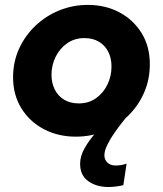

<svg xmlns="http://www.w3.org/2000/svg" viewBox="-20 -545 663 783"><path d="M289.3 12.3Q217 12.3 159 -18.2Q101 -48.7 67.2 -103.3Q33.3 -158 33.3 -229.7Q33.3 -292.7 57.8 -346.3Q82.3 -400 124.7 -440.2Q167 -480.3 222 -502.7Q277 -525 338.3 -525Q410 -525 467.2 -494.5Q524.3 -464 557.8 -409.5Q591.3 -355 591 -282.3Q591 -220.3 567.3 -166.5Q543.7 -112.7 502.2 -72.5Q460.7 -32.3 406.2 -10Q351.7 12.3 289.3 12.3ZM301 -123.3Q342 -123.3 372 -144.8Q402 -166.3 418.3 -200.5Q434.7 -234.7 434.7 -273.7Q434.7 -308 421.3 -334.2Q408 -360.3 383.2 -375Q358.3 -389.7 324.3 -389.7Q284 -389.7 253.8 -368.5Q223.7 -347.3 206.8 -313.2Q190 -279 190 -239.7Q190 -206.7 203.3 -180Q216.7 -153.3 241.8 -138.3Q267 -123.3 301 -123.3ZM423.3 217.7Q373.3 217.7 340 193.8Q306.7 170 306.7 123Q306.7 91.3 325.5 58.5Q344.3 25.7 370.8 -4Q397.3 -33.7 421.5 -56.2Q445.7 -78.7 457 -89.7L496 -67.7Q492 -63 477.8 -45.2Q463.7 -27.3 446.7 -3.2Q429.7 21 417.7 45.7Q405.7 70.3 405.7 88.3Q405.7 106.3 418.2 118.2Q430.7 130 452 130Q474.7 130 496.3 122.3L483 210Q471 213.3 453.5 215.5Q436 217.7 423.3 217.7Z"/></svg>

Font: MuseoModerno Thin
Style: Italic
Weight: 100
Italic angle: -9°
Designer: Pablo Cosgaya, Héctor Gatti, Marcela Romero, and the Authors of The MuseoModerno Project.
Foundry: Omnibus-Type Team
Version: Version 1.003